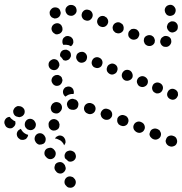

<svg xmlns="http://www.w3.org/2000/svg" viewBox="2 -612 836 880"><g transform="rotate(90 420.0 -172.0)"><path d="M536 176Q540 175 545 175Q549 175 553 177Q558 179 561 183Q565 187 567 191Q570 201 566 210Q562 220 552 223Q550 224 548 225Q538 228 529 223Q520 218 517 209Q516 207 516 205Q516 203 516 201Q524 196 529 188Q534 183 536 176ZM517 156Q516 151 514 147Q512 142 508 139Q505 136 500 134Q490 131 481 135Q472 140 468 150Q467 152 467 154Q466 159 466 164Q467 169 470 173Q472 177 476 180Q480 183 485 185Q495 187 504 182Q513 177 515 167Q515 166 515 166Q517 161 517 156ZM616 126Q619 130 620 135Q622 140 621 145Q621 150 619 154L617 156Q612 165 602 168Q592 171 583 166Q579 164 576 160Q573 156 571 152Q571 151 571 151Q571 151 571 150Q574 149 576 147L578 146Q586 141 591 133Q596 126 598 117Q601 117 603 118Q606 119 608 120Q613 123 616 126ZM573 120Q575 116 576 111Q577 106 576 101Q575 96 572 92Q567 84 556 82Q546 80 538 86L536 87Q531 90 529 94Q526 98 525 103Q524 108 525 113Q526 118 529 122Q535 130 545 132Q555 134 564 129L566 127Q570 124 573 120ZM639 75Q642 71 643 66Q643 61 642 56Q641 51 639 47Q633 38 623 37Q612 35 604 41L602 42Q598 45 595 49Q592 53 591 58Q590 63 591 68Q592 73 595 77Q601 85 611 87Q621 89 630 83L632 82Q636 79 639 75ZM705 29Q708 25 709 20Q710 15 709 10Q708 6 705 1Q699 -7 689 -9Q678 -11 670 -5L668 -3Q664 -1 661 4Q658 8 657 13Q657 18 658 22Q659 27 661 31Q667 40 677 42Q688 44 696 38L698 36Q702 33 705 29ZM291 19Q299 13 301 3Q302 -2 301 -7Q300 -11 297 -16Q294 -19 290 -22Q287 -24 283 -25Q282 -25 282 -26Q281 -26 281 -26Q281 -26 281 -26Q281 -26 280 -26Q271 -27 263 -22Q254 -17 252 -8Q249 2 255 11Q260 20 270 23Q271 23 272 23Q282 25 291 19ZM574 13Q580 5 578 -5Q578 -10 575 -14Q573 -19 569 -22Q565 -25 560 -26Q555 -27 550 -27L547 -26Q542 -25 538 -23Q534 -20 531 -16Q528 -13 527 -8Q525 -3 526 2Q527 12 536 19Q544 25 554 23H557Q567 22 574 13ZM52 15Q48 18 43 18Q38 19 33 18Q29 16 25 14Q24 13 23 12Q15 6 14 -4Q13 -15 19 -23Q22 -27 27 -29Q31 -31 36 -32Q41 -33 46 -31Q51 -30 54 -27Q55 -27 55 -27Q58 -24 61 -20Q63 -16 64 -12Q64 -10 64 -8Q65 -8 65 -7Q65 -3 63 1Q62 5 60 8Q57 12 52 15ZM470 13Q475 14 480 13Q484 12 489 10Q493 7 496 3Q501 -6 500 -16Q498 -26 489 -32Q489 -32 488 -33Q480 -39 470 -38Q460 -37 453 -29Q450 -25 449 -20Q447 -15 448 -10Q448 -5 451 -1Q453 3 457 7Q459 8 461 9Q465 12 470 13ZM132 -1Q135 -5 137 -9Q138 -14 137 -19Q136 -24 134 -28Q131 -33 127 -36Q123 -39 119 -40Q114 -41 109 -40Q104 -40 100 -37H99Q90 -32 87 -22Q85 -12 90 -3Q95 6 105 9Q115 12 124 6H125Q129 3 132 -1ZM373 -9Q375 -19 370 -28Q367 -32 363 -35Q359 -38 354 -39Q350 -41 345 -40Q340 -39 336 -37Q336 -37 336 -37Q336 -37 336 -37Q336 -37 336 -37Q336 -37 335 -37Q331 -34 328 -30Q326 -26 324 -22Q323 -17 324 -12Q324 -7 327 -3Q332 6 342 9Q352 12 361 6Q361 6 361 6Q370 1 373 -9ZM775 -26Q777 -36 771 -44Q768 -48 764 -51Q759 -54 755 -55Q750 -56 745 -54Q740 -53 736 -51L734 -49Q725 -43 723 -33Q722 -23 727 -14Q730 -10 734 -7Q739 -5 744 -4Q748 -3 753 -4Q758 -5 762 -8L764 -10Q773 -15 775 -26ZM630 -38Q637 -45 646 -48Q643 -50 641 -51Q638 -53 635 -54Q631 -55 626 -54Q621 -54 616 -51L614 -50Q605 -45 602 -35Q599 -25 605 -16Q606 -13 609 -10Q611 -8 615 -6Q615 -14 619 -21L620 -23Q623 -32 630 -38ZM216 -35Q208 -42 208 -53Q208 -53 208 -53Q207 -58 209 -62Q211 -67 214 -71Q217 -75 222 -77Q226 -79 231 -79Q236 -80 241 -78Q245 -76 249 -73Q253 -70 255 -65Q257 -61 258 -56Q258 -53 257 -50Q257 -47 255 -44Q254 -43 252 -42Q244 -37 238 -30Q237 -30 236 -30Q235 -29 234 -29Q224 -29 216 -35ZM185 -51Q185 -60 187 -69Q189 -74 192 -79Q191 -80 190 -81Q189 -83 188 -84Q184 -87 179 -89Q175 -91 170 -90Q165 -90 160 -88Q156 -86 152 -82Q148 -78 147 -73Q145 -69 145 -64Q145 -59 147 -54Q150 -50 153 -46Q160 -40 169 -40Q179 -39 186 -45Q185 -48 185 -51ZM422 -53Q416 -45 406 -43Q396 -41 387 -47Q383 -50 380 -54Q378 -58 377 -63Q376 -68 377 -73Q378 -78 381 -82Q386 -89 394 -91Q403 -94 411 -91Q410 -83 412 -75Q414 -66 420 -58Q421 -56 423 -54Q423 -54 422 -54Q422 -53 422 -53ZM837 -63Q840 -67 840 -72Q841 -77 840 -82Q839 -87 836 -91Q830 -99 820 -101Q810 -103 801 -97L799 -95Q795 -92 792 -88Q790 -84 789 -79Q788 -74 789 -69Q790 -64 793 -60Q799 -52 809 -50Q820 -48 828 -54L830 -56Q834 -59 837 -63ZM677 -57Q673 -61 672 -66Q670 -70 670 -75Q670 -80 672 -85L673 -87Q677 -97 687 -100Q697 -104 706 -100Q711 -98 714 -94Q718 -90 719 -86Q721 -81 721 -76Q721 -71 719 -67L718 -66Q713 -61 708 -55Q708 -54 707 -53Q702 -50 696 -50Q690 -49 685 -52Q680 -54 677 -57ZM7 -65Q13 -56 23 -54Q33 -53 42 -59Q50 -64 52 -75V-76Q54 -86 48 -94Q42 -103 32 -105Q22 -106 13 -101Q5 -95 3 -85V-84Q1 -73 7 -65ZM438 -71Q444 -63 454 -61Q459 -60 464 -62Q469 -63 473 -66Q477 -69 480 -73Q482 -77 483 -82V-85Q485 -95 479 -104Q473 -112 462 -113Q457 -114 453 -113Q448 -112 444 -109Q440 -106 437 -102Q435 -97 434 -92L433 -90Q432 -79 438 -71ZM218 -125Q218 -120 221 -116Q223 -111 227 -108Q231 -105 236 -104Q246 -101 255 -107Q264 -112 267 -122Q269 -132 264 -141Q259 -150 249 -152Q239 -155 230 -150Q221 -145 218 -135Q217 -130 218 -125ZM24 -152Q24 -147 26 -143Q28 -138 32 -135Q36 -131 40 -130Q50 -126 59 -130Q69 -134 73 -144V-145Q77 -154 73 -164Q68 -173 59 -177Q49 -181 40 -177Q30 -173 26 -163V-162Q24 -157 24 -152ZM455 -152Q460 -143 470 -140Q480 -137 489 -142Q498 -147 501 -157L502 -159Q505 -169 500 -179Q495 -188 485 -191Q475 -194 466 -189Q457 -184 454 -174L453 -172Q450 -162 455 -152ZM244 -189Q248 -180 258 -176Q268 -172 277 -176Q287 -180 290 -190Q294 -200 290 -209Q286 -219 276 -222Q267 -226 257 -222Q248 -218 244 -208Q240 -199 244 -189ZM53 -224Q53 -219 55 -214Q57 -210 61 -206Q64 -203 69 -201Q79 -197 88 -201Q98 -205 102 -215V-216Q104 -220 104 -225Q104 -230 102 -235Q100 -239 96 -243Q93 -246 88 -248Q84 -250 79 -250Q74 -250 69 -248Q65 -246 61 -243Q58 -239 56 -235L55 -234Q53 -229 53 -224ZM480 -230Q485 -221 494 -217Q499 -215 504 -215Q509 -216 514 -218Q518 -220 521 -223Q525 -227 527 -232L528 -234Q531 -244 527 -254Q522 -263 513 -267Q503 -270 494 -266Q484 -261 481 -252L480 -249Q476 -239 480 -230ZM274 -258Q278 -248 288 -245Q297 -241 307 -245Q316 -250 320 -259Q324 -269 319 -278Q315 -288 305 -291Q296 -295 286 -291Q277 -287 273 -277Q269 -267 274 -258ZM84 -286Q88 -276 98 -272Q103 -270 108 -270Q113 -271 117 -272Q122 -274 125 -278Q129 -281 131 -286V-287Q135 -297 131 -306Q127 -316 117 -320Q113 -321 108 -321Q103 -321 98 -319Q94 -318 90 -314Q87 -310 85 -306L84 -305Q80 -295 84 -286ZM509 -306Q513 -296 523 -292Q527 -291 532 -291Q537 -291 542 -293Q546 -295 550 -298Q553 -302 555 -306L556 -309Q560 -319 556 -328Q552 -338 542 -341Q538 -343 533 -343Q528 -343 523 -341Q519 -339 515 -336Q512 -332 510 -328L509 -325Q505 -315 509 -306ZM302 -327Q307 -318 316 -314Q326 -310 335 -314Q345 -318 349 -328Q352 -338 348 -347Q344 -357 335 -361Q325 -364 316 -360Q306 -356 302 -347Q298 -337 302 -327ZM112 -367Q112 -362 113 -358Q115 -353 119 -350Q122 -346 126 -344Q136 -340 146 -343Q155 -347 160 -357Q162 -362 162 -367Q162 -372 160 -377Q159 -381 155 -385Q152 -388 147 -390Q138 -395 128 -391Q119 -387 114 -378V-377Q112 -372 112 -367ZM539 -381Q543 -371 553 -367Q557 -365 562 -365Q567 -365 572 -367Q577 -369 580 -373Q584 -376 586 -381L587 -383Q591 -393 587 -402Q583 -412 573 -416Q569 -418 564 -418Q559 -418 554 -416Q549 -414 546 -411Q542 -407 540 -402L539 -400Q535 -390 539 -381ZM331 -397Q335 -387 345 -383Q355 -379 364 -384Q374 -388 377 -397Q381 -407 377 -416Q373 -426 364 -430Q354 -434 344 -430Q335 -425 331 -416Q327 -406 331 -397ZM144 -426Q148 -417 158 -414Q163 -413 168 -413Q173 -414 177 -416Q182 -418 185 -422Q188 -426 190 -431V-432Q193 -441 188 -451Q183 -460 174 -463Q169 -464 164 -464Q159 -463 155 -461Q150 -459 147 -455Q144 -451 142 -447V-446Q139 -436 144 -426ZM571 -455Q574 -446 584 -442Q589 -440 594 -439Q598 -439 603 -441Q608 -443 611 -447Q615 -450 617 -455L618 -457Q622 -467 618 -476Q614 -486 605 -490Q600 -492 595 -492Q590 -492 586 -490Q581 -488 577 -485Q574 -481 572 -477L571 -474Q567 -465 571 -455ZM360 -485Q356 -475 360 -466Q364 -456 374 -453Q383 -449 393 -453Q403 -457 406 -467Q406 -467 407 -467Q410 -477 406 -486Q402 -495 392 -499Q382 -503 373 -499Q364 -495 360 -485ZM162 -490Q172 -486 181 -491Q186 -493 189 -497Q192 -500 194 -505Q195 -510 195 -515Q195 -520 193 -524Q192 -525 192 -526Q190 -530 186 -533Q182 -537 177 -538Q173 -540 168 -539Q163 -539 158 -537Q149 -532 146 -522Q143 -512 147 -503Q148 -503 148 -503Q152 -493 162 -490ZM45 -516Q49 -519 51 -524Q53 -529 53 -533Q53 -538 51 -543Q48 -553 38 -557Q29 -561 19 -558L18 -557Q14 -556 10 -552Q6 -549 4 -544Q2 -540 2 -535Q2 -530 4 -525Q7 -516 17 -511Q26 -507 36 -511H37Q41 -513 45 -516ZM603 -529Q606 -520 616 -516Q620 -514 625 -513Q630 -513 635 -515Q640 -517 643 -520Q647 -524 649 -528L650 -531Q654 -540 650 -550Q647 -560 637 -564Q628 -568 618 -564Q608 -561 604 -551L603 -548Q599 -539 603 -529ZM120 -526Q128 -532 129 -543Q129 -548 127 -552Q126 -557 122 -561Q119 -565 115 -567Q110 -569 105 -569H104Q94 -570 86 -563Q78 -556 78 -546Q77 -541 79 -536Q81 -532 84 -528Q87 -524 92 -522Q96 -520 101 -519H102Q112 -519 120 -526ZM420 -521Q430 -525 434 -534Q439 -543 436 -553Q432 -563 423 -567Q419 -570 414 -570Q409 -570 404 -569Q399 -567 396 -564Q392 -561 390 -556Q385 -547 388 -537Q392 -527 401 -523Q410 -518 420 -521Z"/></g></svg>

Font: FRB American Cursive Dotted Black
Style: Bold Italic
Weight: 900
Italic angle: -25°
Version: Version 2.0;Modular Font Editor K font №1